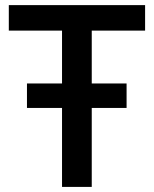

<svg xmlns="http://www.w3.org/2000/svg" viewBox="-20 -734 605 754"><path d="M223.6 0V-310.1H85.9V-406.2H223.6V-613.8H14.6V-713.9H549.8V-613.8H340.3V-406.2H477.1V-310.1H340.3V0Z"/></svg>

Font: Open Sans SemiBold
Style: Regular
Weight: 600
Designer: Monotype Design Team
Foundry: Monotype Imaging Inc.
Version: Version 3.003; ttfautohint (v1.8.4)